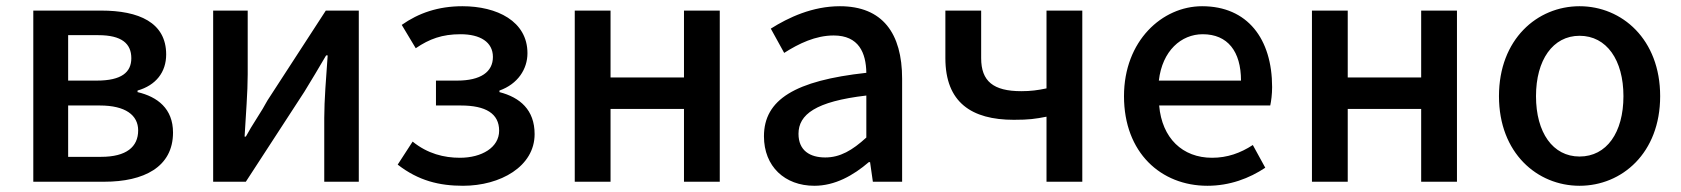

<svg xmlns="http://www.w3.org/2000/svg" viewBox="-20 -584 5403 617"><path d="M87 0H315C442 0 536 -47 536 -158C536 -235 486 -273 422 -288V-293C481 -310 514 -352 514 -409C514 -512 426 -550 305 -550H87ZM199 -325V-471H296C371 -471 402 -444 402 -397C402 -352 371 -325 291 -325ZM199 -80V-245H301C383 -245 424 -214 424 -165C424 -112 386 -80 305 -80Z M665 0H770L958 -289C978 -321 1008 -372 1028 -406H1033C1028 -335 1022 -262 1022 -205V0H1133V-550H1027L840 -262C835 -254 830 -244 824 -234L786 -173C780 -163 775 -153 770 -145H766C770 -215 776 -288 776 -345V-550H665Z M1468 13C1588 13 1698 -49 1698 -153C1698 -231 1651 -271 1585 -288V-293C1644 -314 1675 -362 1675 -413C1675 -516 1577 -564 1466 -564C1388 -564 1325 -542 1271 -504L1316 -429C1360 -459 1401 -474 1460 -474C1523 -474 1564 -449 1564 -401C1564 -353 1525 -325 1449 -325H1381V-245H1461C1541 -245 1584 -219 1584 -164C1584 -110 1528 -77 1458 -77C1407 -77 1354 -90 1306 -129L1258 -55C1325 -3 1392 13 1468 13Z M1827 0H1942V-234H2178V0H2293V-550H2178V-335H1942V-550H1827Z M2597 13C2663 13 2722 -20 2772 -63H2776L2785 0H2879V-331C2879 -477 2816 -564 2679 -564C2591 -564 2514 -528 2457 -492L2500 -414C2547 -444 2601 -470 2659 -470C2740 -470 2763 -414 2764 -350C2535 -325 2435 -264 2435 -146C2435 -49 2502 13 2597 13ZM2632 -78C2583 -78 2546 -100 2546 -154C2546 -216 2601 -258 2764 -277V-142C2719 -101 2680 -78 2632 -78Z M3343 0H3458V-550H3343V-300C3315 -294 3292 -291 3262 -291C3172 -291 3133 -323 3133 -397V-550H3018V-397C3018 -255 3102 -199 3238 -199C3287 -199 3307 -202 3343 -209Z M3860 13C3932 13 3995 -11 4046 -45L4006 -118C3966 -92 3924 -77 3875 -77C3780 -77 3714 -140 3705 -245H4062C4065 -259 4068 -281 4068 -304C4068 -459 3989 -564 3843 -564C3715 -564 3592 -453 3592 -275C3592 -93 3711 13 3860 13ZM3704 -325C3715 -421 3776 -474 3845 -474C3925 -474 3968 -419 3968 -325Z M4196 0H4311V-234H4547V0H4662V-550H4547V-335H4311V-550H4196Z M5056 13C5192 13 5315 -92 5315 -275C5315 -458 5192 -564 5056 -564C4920 -564 4797 -458 4797 -275C4797 -92 4920 13 5056 13ZM5056 -81C4970 -81 4916 -158 4916 -275C4916 -391 4970 -469 5056 -469C5143 -469 5197 -391 5197 -275C5197 -158 5143 -81 5056 -81Z"/></svg>

Font: DAIFUKU Sans JP Medium
Style: Regular
Weight: 500
Designer: Original font ‘Source Han Sans JP’ : Ryoko NISHIZUKA  (kana, bopomofo & ideographs); Paul D. Hunt (Latin, Greek & Cyrill
Foundry: Daifuku
Version: Version 1.000